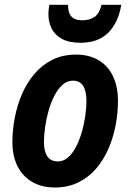

<svg xmlns="http://www.w3.org/2000/svg" viewBox="-20 -788 555 817"><path d="M212.9 9.8Q158.2 9.8 117.7 -13.4Q77.1 -36.6 54.9 -80.1Q32.7 -123.5 32.7 -183.6Q32.7 -233.9 42.7 -286.1Q52.7 -338.4 73.2 -386.7Q93.8 -435.1 126 -473.1Q158.2 -511.2 202.4 -533.4Q246.6 -555.7 303.7 -555.7Q358.9 -555.7 398.9 -532.2Q439 -508.8 460.4 -464.6Q481.9 -420.4 481.9 -358.4Q481.9 -306.6 471.9 -254.4Q461.9 -202.1 441.2 -154.5Q420.4 -106.9 388.7 -70.1Q356.9 -33.2 313 -11.7Q269 9.8 212.9 9.8ZM226.1 -101.1Q249 -101.1 268.1 -116.9Q287.1 -132.8 301.8 -160.2Q316.4 -187.5 326.7 -221.2Q336.9 -254.9 342.3 -290.5Q347.7 -326.2 347.7 -358.9Q347.7 -384.8 342 -404.1Q336.4 -423.3 323.7 -434.1Q311 -444.8 290 -444.8Q265.6 -444.8 245.8 -427Q226.1 -409.2 211.2 -380.1Q196.3 -351.1 186.5 -316.4Q176.8 -281.7 171.9 -246.8Q167 -211.9 167 -183.1Q167 -143.6 181.6 -122.3Q196.3 -101.1 226.1 -101.1ZM323.2 -606Q273.4 -606 243.2 -622.8Q212.9 -639.6 199.5 -667.2Q186 -694.8 186 -727.1Q186 -737.8 187.3 -748Q188.5 -758.3 189.9 -767.6H269.5Q269.5 -746.1 275.4 -731.4Q281.2 -716.8 294.7 -709.2Q308.1 -701.7 329.6 -701.7Q361.8 -701.7 382.6 -716.3Q403.3 -731 412.1 -767.6H496.1Q482.9 -689.9 439.7 -647.9Q396.5 -606 323.2 -606Z"/></svg>

Font: Open Sans SemiCondensed
Style: Bold Italic
Weight: 700
Width: 4
Italic angle: -12°
Designer: Monotype Design Team
Foundry: Monotype Imaging Inc.
Version: Version 3.003